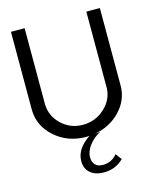

<svg xmlns="http://www.w3.org/2000/svg" viewBox="-142 -851 1009 1206"><g transform="rotate(-15 362.5 -248.0)"><path d="M536.1 -750H624V-246.1Q624 -153.3 557.1 -82.8Q490.2 -12.2 389.2 4.9L424.8 2Q382.8 22.9 352.3 61.5Q321.8 100.1 321.8 141.1Q321.8 170.9 338.9 189Q356 207 388.2 207Q445.3 207 481.9 162.1L511.2 202.1Q456.1 257.3 374 253.9Q323.2 252 292.7 224.4Q262.2 196.8 262.2 148.9Q262.2 69.8 353 8.8Q346.2 9.8 332 9.8Q212.9 9.8 129.4 -64.7Q45.9 -139.2 45.9 -246.1V-750H134.8V-259.8Q134.8 -180.7 192.9 -124.8Q251 -68.8 332 -68.8Q415 -68.8 475.6 -125Q536.1 -181.2 536.1 -259.8Z"/></g></svg>

Font: ø
Style: ø
Weight: 400
Designer: Samuel Oakes
Foundry: Samuel Oakes
Version: Version 1.000;PS 001.000;hotconv 1.0.88;makeotf.lib2.5.64775